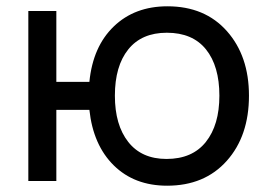

<svg xmlns="http://www.w3.org/2000/svg" viewBox="-20 -575 851 610"><path d="M511 15Q407 15 341.5 -49.5Q276 -114 264 -226H159V0H70V-540H159V-315H264Q275 -427 341.5 -491Q408 -555 512 -555Q631 -555 701 -476Q771 -397 771 -271Q771 -143 700.5 -64Q630 15 511 15ZM509 -70Q591 -70 634 -124Q677 -178 677 -271Q677 -365 634.5 -418Q592 -471 510 -471Q430 -471 387.5 -418Q345 -365 345 -271Q345 -178 387.5 -124Q430 -70 509 -70Z"/></svg>

Font: Manrope Medium
Style: Medium
Weight: 500
Designer: Mikhail Sharanda
Foundry: Mikhail Sharanda
Version: Version 4.000;hotconv 1.0.109;makeotfexe 2.5.65596